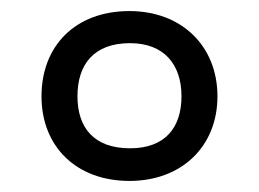

<svg xmlns="http://www.w3.org/2000/svg" viewBox="-20 -744 468 347"><path d="M214 -417C308 -417 373 -479 373 -570C373 -661 308 -724 214 -724C116 -724 55 -661 55 -570C55 -479 118 -417 214 -417ZM215 -476C149 -476 120 -514 120 -570C120 -628 150 -666 215 -666C276 -666 308 -628 308 -570C308 -514 279 -476 215 -476Z"/></svg>

Font: Noto Sans Arabic UI
Style: Regular
Weight: 400
Designer: Monotype Design Team, Nadine Chahine and Nizar Qandah
Foundry: Monotype Imaging Inc.
Version: Version 2.010